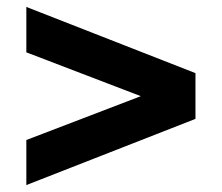

<svg xmlns="http://www.w3.org/2000/svg" viewBox="-20 -564 640 554"><path d="M56 -30V-160L479 -322V-251L56 -413V-544L544 -353V-221Z"/></svg>

Font: Nunito Sans 11pt Black
Style: Regular
Weight: 900
Version: Version 3.101;gftools[0.9.27]